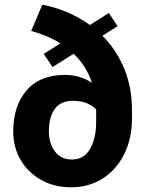

<svg xmlns="http://www.w3.org/2000/svg" viewBox="-20 -791 612 821"><path d="M113.3 -658.7 161.1 -771Q276.9 -747.6 364.3 -684.1L445.3 -735.4L482.9 -679.2L418 -638.2Q477.5 -578.6 511 -497.8Q544.4 -417 544.4 -318.4V-285.2Q544.4 -197.8 510.7 -131.1Q477.1 -64.5 418.5 -27.3Q359.9 9.8 285.2 9.8Q210.9 9.8 154.8 -22.2Q98.6 -54.2 67.6 -108.2Q36.6 -162.1 36.6 -228.5Q36.6 -337.9 93.5 -404.3Q150.4 -470.7 257.3 -470.7Q322.3 -470.7 373 -437Q360.8 -474.6 340.8 -505.6Q320.8 -536.6 294.9 -561L204.6 -504.4L167 -560.5L238.3 -605.5Q209.5 -623.5 177.7 -636.7Q146 -649.9 113.3 -658.7ZM189 -228.5Q189 -178.2 214.8 -143.6Q240.7 -108.9 287.1 -108.9Q339.4 -108.9 365.2 -154.5Q391.1 -200.2 391.1 -268.6V-319.3Q391.1 -321.8 391.1 -323.2Q377.4 -338.4 352.5 -349.1Q327.6 -359.9 291 -359.9Q239.3 -359.9 214.1 -324.7Q189 -289.6 189 -228.5Z"/></svg>

Font: Vazirmatn UI FD ExtraBold
Style: Regular
Weight: 800
Designer: Saber Rastikerdar
Foundry: Saber Rastikerdar
Version: Version 33.003